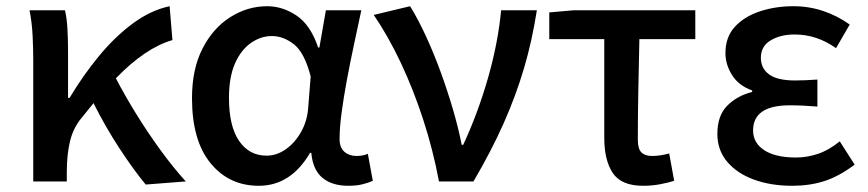

<svg xmlns="http://www.w3.org/2000/svg" viewBox="-20 -584 2794 618"><path d="M449 10Q410 -37 364.5 -106.5Q319 -176 281 -252L243 -205Q216 -173 205.5 -130Q195 -87 195 -30V0H87V-394Q87 -426 85 -468.5Q83 -511 75 -551H189Q195 -527 197 -492Q199 -457 199 -419V-269H204Q247 -341 298.5 -403.5Q350 -466 407.5 -508.5Q465 -551 526 -564L535 -455Q448 -430 353 -332Q381 -278 418 -218Q455 -158 496.5 -101Q538 -44 578 0Z M813 14Q717 14 657.5 -59Q598 -132 598 -268Q598 -362 632 -428Q666 -494 721.5 -529Q777 -564 840 -564Q890 -564 935 -533.5Q980 -503 1004 -431H1008L1029 -551H1143Q1132 -499 1119.5 -441Q1107 -383 1096.5 -326.5Q1086 -270 1079.5 -221Q1073 -172 1073 -137Q1073 -109 1088.5 -95.5Q1104 -82 1127 -82Q1136 -82 1146 -83.5Q1156 -85 1164 -89L1180 -2Q1167 4 1147.5 9Q1128 14 1101 14Q1049 14 1018 -11.5Q987 -37 982 -92H978Q916 14 813 14ZM838 -83Q871 -83 900.5 -104Q930 -125 949.5 -160Q969 -195 972 -237L980 -338Q960 -415 926 -441.5Q892 -468 855 -468Q820 -468 788 -446Q756 -424 736.5 -380Q717 -336 717 -269Q717 -178 749.5 -130.5Q782 -83 838 -83Z M1393 0Q1374 -101 1342.5 -198Q1311 -295 1270.5 -381Q1230 -467 1183 -536L1300 -564Q1326 -522 1351.5 -466.5Q1377 -411 1399 -350.5Q1421 -290 1438.5 -230Q1456 -170 1466 -118H1471Q1518 -219 1550.5 -332Q1583 -445 1593 -551H1708Q1693 -454 1667 -365.5Q1641 -277 1601.5 -188Q1562 -99 1504 0Z M2050 14Q1980 14 1952.5 -27Q1925 -68 1925 -140V-458H1748V-544L1827 -551H2218V-458H2038Q2036 -372 2034.5 -289Q2033 -206 2033 -134Q2033 -105 2044.5 -93.5Q2056 -82 2078 -82Q2092 -82 2105.5 -84Q2119 -86 2134 -90L2150 -2Q2131 4 2105 9Q2079 14 2050 14Z M2530 14Q2461 14 2406.5 -6Q2352 -26 2320.5 -63.5Q2289 -101 2289 -153Q2289 -212 2321 -244Q2353 -276 2401 -288V-293Q2358 -308 2336.5 -342Q2315 -376 2315 -413Q2315 -465 2345.5 -498Q2376 -531 2426 -547.5Q2476 -564 2534 -564Q2584 -564 2630 -548.5Q2676 -533 2715 -505L2671 -429Q2609 -473 2538 -473Q2492 -473 2460.5 -454Q2429 -435 2429 -398Q2429 -364 2455.5 -344.5Q2482 -325 2539 -325Q2572 -325 2611 -328V-241Q2587 -243 2565 -244Q2543 -245 2522 -245Q2404 -245 2404 -164Q2404 -124 2440 -100.5Q2476 -77 2542 -77Q2577 -77 2612 -88.5Q2647 -100 2683 -129L2731 -54Q2680 -16 2633 -1Q2586 14 2530 14Z"/></svg>

Font: Source Han Sans SC Medium
Style: Regular
Weight: 500
Designer: Ryoko NISHIZUKA 西塚涼子 (kana, bopomofo & ideographs); Paul D. Hunt (Latin, Greek & Cyrillic); Sandoll Communications 산돌커뮤니
Foundry: Adobe
Version: Version 2.004;hotconv 1.0.118;makeotfexe 2.5.65603